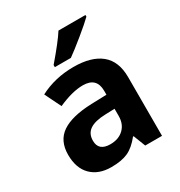

<svg xmlns="http://www.w3.org/2000/svg" viewBox="-181 -892 966 1029"><g transform="rotate(-30 302.0 -378.0)"><path d="M424.8 0 396 -74.2H392.1Q354.5 -26.9 314.7 -8.5Q274.9 9.8 210.9 9.8Q132.3 9.8 87.2 -35.2Q42 -80.1 42 -163.1Q42 -250 102.8 -291.3Q163.6 -332.5 286.1 -336.9L380.9 -339.8V-363.8Q380.9 -446.8 295.9 -446.8Q230.5 -446.8 142.1 -407.2L92.8 -507.8Q187 -557.1 301.8 -557.1Q411.6 -557.1 470.2 -509.3Q528.8 -461.4 528.8 -363.8V0ZM380.9 -252.9 323.2 -251Q258.3 -249 226.6 -227.5Q194.8 -206.1 194.8 -162.1Q194.8 -99.1 267.1 -99.1Q318.8 -99.1 349.9 -128.9Q380.9 -158.7 380.9 -208ZM215.3 -606V-619.1Q299.3 -716.8 330.1 -766.1H497.1V-755.9Q471.7 -730.5 410.4 -680.4Q349.1 -630.4 314.5 -606Z"/></g></svg>

Font: Zoram GWebM
Style: Bold
Weight: 700
Foundry: Ascender Corporation
Version: Version 1.000